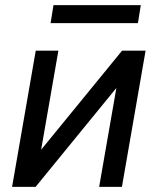

<svg xmlns="http://www.w3.org/2000/svg" viewBox="-20 -725 627 745"><path d="M453.6 -528.3H544.9L453.1 0H364.7L431.6 -383.8L118.2 0H26.9L118.7 -528.3H206.5L139.6 -144ZM515.1 -635.3H176.3L187.5 -705.1H526.4Z"/></svg>

Font: Roboto Mono
Style: Italic
Weight: 400
Designer: Google
Version: Version 2.000985; 2015; ttfautohint (v1.3)